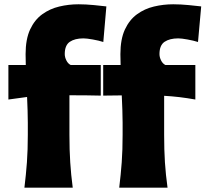

<svg xmlns="http://www.w3.org/2000/svg" viewBox="-20 -863 945 883"><path d="M528.3 0Q535.6 -59.6 539.8 -116.2Q543.9 -172.9 543.9 -243.2V-298.8Q543.9 -325.7 542.7 -357.9Q541.5 -390.1 540 -424.3L454.6 -423.3V-564H534.7Q533.7 -592.3 533.7 -613.8Q533.7 -682.6 554.4 -727.3Q575.2 -772 610.1 -797.4Q645 -822.8 688.2 -833Q731.4 -843.3 776.9 -843.3Q809.6 -843.3 848.1 -839.6Q886.7 -835.9 905.3 -833.5L890.6 -669.9Q870.6 -676.3 842.5 -681.4Q814.5 -686.5 799.8 -686.5Q760.3 -686.5 736.8 -670.7Q713.4 -654.8 713.4 -614.3Q713.4 -600.1 720.7 -585.2Q728 -570.3 740.7 -564H878.4V-405.3Q840.3 -412.1 805.2 -416.3Q770 -420.4 734.9 -422.4V-243.2Q734.9 -172.9 738.5 -116.2Q742.2 -59.6 750.5 0ZM92.3 0Q99.6 -59.6 103.8 -116.2Q107.9 -172.9 107.9 -243.2V-298.8Q107.9 -324.2 106.9 -354.5Q106 -384.8 104.5 -417L18.6 -405.3V-564H98.6Q97.7 -592.3 97.7 -613.8Q97.7 -682.6 118.4 -727.3Q139.2 -772 174.3 -797.4Q209.5 -822.8 252.7 -833Q295.9 -843.3 341.3 -843.3Q374 -843.3 412.4 -839.6Q450.7 -835.9 469.2 -833.5L455.1 -669.9Q435.5 -676.3 407 -681.4Q378.4 -686.5 363.8 -686.5Q324.2 -686.5 301 -670.7Q277.8 -654.8 277.8 -614.3Q277.8 -600.1 285.2 -585.2Q292.5 -570.3 305.2 -564H443.4V-423.3Q405.3 -424.3 369.9 -424.6Q334.5 -424.8 299.3 -424.8V-243.2Q299.3 -172.9 303 -116.2Q306.6 -59.6 314.5 0Z"/></svg>

Font: Pinar-DS2-FD ExtraBold
Style: Regular
Weight: 800
Designer: Amin Abedi
Version: Version 3.000